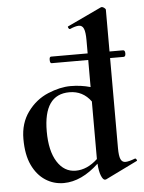

<svg xmlns="http://www.w3.org/2000/svg" viewBox="-53 -768 617 824"><g transform="rotate(-5 255.5 -355.5)"><path d="M246.1 -373Q134.8 -373 134.8 -213.9Q134.8 -129.9 164.8 -82.5Q194.8 -35.2 244.4 -35.2Q293.9 -35.2 338.9 -77.1V-325.2Q304.2 -373 246.1 -373ZM491.2 -503.9H433.1V-116.2Q433.1 -82 439.5 -68.1Q445.8 -54.2 460 -54.2Q474.1 -54.2 502 -64.9H502.9Q505.9 -64.9 508.5 -60.1Q511.2 -55.2 508.8 -54.2L371.1 13.2L366.2 14.2Q357.4 14.2 349.6 -4.9Q341.8 -23.9 339.8 -57.1Q265.6 12.7 189 13.2Q145 13.2 109.6 -10Q74.2 -33.2 53.2 -77.6Q32.2 -122.1 32.2 -190.2Q32.2 -258.3 67.6 -306.6Q103 -355 155.5 -377Q208 -398.9 253.2 -398.9Q298.3 -398.9 338.9 -387.2V-503.9H181.2Q174.3 -503.9 174.1 -518.1Q173.8 -532.2 181.2 -532.2H338.9V-588.9Q338.9 -624 332.5 -638.9Q326.2 -653.8 311.5 -653.8Q296.9 -653.8 272.9 -643.1H272Q268.1 -643.1 265.6 -648.4Q263.2 -653.8 265.1 -654.8L412.1 -724.1L416 -725.1Q420.9 -725.1 427 -720.5Q433.1 -715.8 433.1 -711.9V-532.2H491.2Q500 -532.2 500 -518.1Q500 -503.9 491.2 -503.9Z"/></g></svg>

Font: Cormorant-Bold
Style: Bold
Weight: 700
Designer: Christian Thalmann (Catharsis Fonts)
Version: Version 3.000